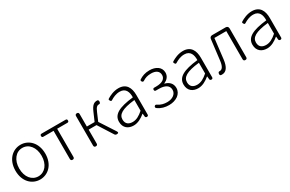

<svg xmlns="http://www.w3.org/2000/svg" viewBox="120 -1610 4051 2685"><g transform="rotate(-30 2145.5 -267.0)"><path d="M128 -473C84 -425 56 -355 56 -266C56 -89 168 13 297 13C426 13 538 -89 538 -266C538 -355 510 -425 466 -473C422 -521 362 -547 297 -547C233 -547 172 -521 128 -473ZM168 -432C200 -473 245 -496 297 -496C350 -496 395 -473 427 -432C459 -392 478 -335 478 -266C478 -130 402 -38 297 -38C192 -38 117 -130 117 -266C117 -335 136 -392 168 -432Z M797 -242V-29C797 -10 807 0 826 0C845 0 855 -10 855 -29V-484H1019C1036 -484 1044 -492 1044 -509C1044 -526 1036 -534 1019 -534H826H633C616 -534 608 -526 608 -509C608 -492 616 -484 633 -484H797Z M1172 -267V-29C1172 -10 1182 0 1201 0C1220 0 1230 -10 1230 -29V-253H1293H1357L1507 -17C1514 -5 1525 0 1539 0C1568 0 1574 -13 1558 -37L1400 -280L1454 -406C1484 -479 1506 -488 1535 -488C1536 -488 1537 -488 1538 -488C1548 -487 1555 -498 1557 -508C1560 -523 1556 -544 1541 -547C1540 -547 1538 -547 1537 -547C1488 -547 1453 -531 1411 -432L1355 -303H1230V-505C1230 -524 1220 -534 1201 -534C1182 -534 1172 -524 1172 -505Z M2050 -253V-338C2050 -456 2005 -547 1877 -547C1801 -547 1734 -514 1692 -488C1679 -479 1681 -472 1689 -458C1698 -443 1705 -437 1720 -447C1758 -471 1810 -496 1870 -496C1971 -496 1993 -414 1991 -335C1757 -309 1652 -252 1652 -135C1652 -35 1721 13 1807 13C1876 13 1939 -24 1992 -68H1996L2000 -23C2001 -8 2010 0 2025 0C2041 0 2050 -8 2050 -24V-169ZM1991 -248V-205V-119C1929 -65 1878 -37 1819 -37C1759 -37 1710 -64 1710 -138C1710 -219 1781 -269 1991 -292Z M2525 -30C2562 -58 2585 -98 2585 -145C2585 -223 2532 -265 2470 -280V-285C2526 -308 2560 -351 2560 -407C2560 -500 2477 -547 2379 -547C2309 -547 2257 -527 2213 -498C2200 -489 2200 -479 2209 -466C2218 -452 2229 -450 2243 -459C2280 -483 2318 -497 2377 -497C2449 -497 2502 -467 2502 -402C2502 -342 2452 -303 2350 -303H2318C2303 -303 2295 -295 2295 -280C2295 -265 2303 -256 2318 -256H2329H2364C2466 -256 2525 -220 2525 -149C2525 -79 2458 -36 2377 -36C2324 -36 2276 -47 2232 -78C2219 -88 2205 -88 2195 -75C2186 -63 2189 -50 2201 -41C2255 -1 2314 13 2380 13C2436 13 2487 -3 2525 -30Z M3092 -253V-338C3092 -456 3047 -547 2919 -547C2843 -547 2776 -514 2734 -488C2721 -479 2723 -472 2731 -458C2740 -443 2747 -437 2762 -447C2800 -471 2852 -496 2912 -496C3013 -496 3035 -414 3033 -335C2799 -309 2694 -252 2694 -135C2694 -35 2763 13 2849 13C2918 13 2981 -24 3034 -68H3038L3042 -23C3043 -8 3052 0 3067 0C3083 0 3092 -8 3092 -24V-169ZM3033 -248V-205V-119C2971 -65 2920 -37 2861 -37C2801 -37 2752 -64 2752 -138C2752 -219 2823 -269 3033 -292Z M3645 -267V-493C3645 -518 3629 -534 3604 -534H3496H3386C3363 -534 3346 -519 3344 -496C3331 -388 3318 -281 3305 -174C3295 -85 3269 -45 3227 -45C3226 -45 3225 -45 3225 -45C3211 -48 3202 -38 3199 -24C3195 -8 3198 8 3214 12C3219 13 3226 13 3233 13C3300 13 3342 -43 3356 -161C3370 -269 3382 -376 3394 -484H3586V-29C3586 -10 3597 0 3616 0C3635 0 3645 -10 3645 -29V-267Z M4205 -253V-338C4205 -456 4160 -547 4032 -547C3956 -547 3889 -514 3847 -488C3834 -479 3836 -472 3844 -458C3853 -443 3860 -437 3875 -447C3913 -471 3965 -496 4025 -496C4126 -496 4148 -414 4146 -335C3912 -309 3807 -252 3807 -135C3807 -35 3876 13 3962 13C4031 13 4094 -24 4147 -68H4151L4155 -23C4156 -8 4165 0 4180 0C4196 0 4205 -8 4205 -24V-169ZM4146 -248V-205V-119C4084 -65 4033 -37 3974 -37C3914 -37 3865 -64 3865 -138C3865 -219 3936 -269 4146 -292Z"/></g></svg>

Font: GenSenRounded2 TW L
Style: Regular
Weight: 300
Version: Version 2.100;PS 2.1;hotconv 16.6.51;makeotf.lib2.5.65220 DE